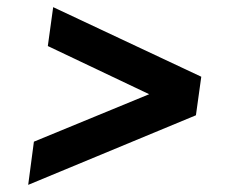

<svg xmlns="http://www.w3.org/2000/svg" viewBox="-20 -540 683 538"><path d="M59 -22 529 -217 544 -325 129 -520 114 -411 398 -276 75 -143Z"/></svg>

Font: Mluvka SemiBold
Style: Italic
Weight: 600
Italic angle: -8°
Designer: Modified by Jiří Krblich, Original typeface by Gumpita Rahayu
Foundry: Gumpita Rahayu & Jiří Krblich
Version: Version 2.000;Glyphs 3.1.1 (3134)